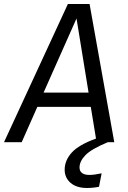

<svg xmlns="http://www.w3.org/2000/svg" viewBox="-49 -708 635 956"><path d="M347 126Q347 144 359.5 153.5Q372 163 396 163Q420 163 457 155L444 222Q414 228 384 228Q332 228 302.5 202.5Q273 177 273 137Q273 91 308 52Q343 13 429 -18L403 -176H137L59 0H-29L289 -688H397L520 0H488Q406 34 376.5 64.5Q347 95 347 126ZM392 -247 332 -616 168 -247Z"/></svg>

Font: Fira Sans Book
Style: Italic
Weight: 350
Italic angle: -8°
Designer: bBox Type GmbH & Carrois Corporate GbR & Edenspiekermann AG
Foundry: bBox Type GmbH & Carrois Corporate GbR & Edenspiekermann AG
Version: Version 4.301